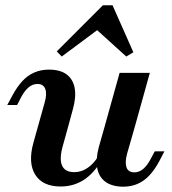

<svg xmlns="http://www.w3.org/2000/svg" viewBox="-20 -690 646 722"><path d="M234.7 -208.1 216.1 -141.1Q202.4 -92.7 213.3 -67.7Q224.2 -42.7 258.9 -42.7Q289.5 -42.7 315.7 -63.3Q341.9 -83.9 363.7 -126.6L371.8 -105.6Q341.9 -46.8 301.2 -17.7Q260.5 11.3 208.1 11.3Q140.3 11.3 112.5 -33.1Q84.7 -77.4 105.6 -153.2L121 -208.1ZM121 -208.1 147.6 -303.2Q157.3 -336.3 150.4 -355.2Q143.5 -374.2 121 -374.2Q103.2 -374.2 88.3 -362.1Q73.4 -350 59.7 -325L44.4 -295.2H7.3L27.4 -332.3Q44.4 -363.7 64.1 -385.1Q83.9 -406.5 108.9 -417.3Q133.9 -428.2 163.7 -428.2Q206.5 -428.2 230.6 -410.1Q254.8 -391.9 260.9 -358.5Q266.9 -325 254 -279L234.7 -208.1ZM371.8 -208.1 429.8 -416.1H543.5L485.5 -208.1ZM458.1 -112.9Q449.2 -79.8 455.6 -60.9Q462.1 -41.9 485.5 -41.9Q503.2 -41.9 518.1 -54.4Q533.1 -66.9 546 -91.1L562.1 -121H598.4L579 -83.9Q562.1 -52.4 542.3 -31Q522.6 -9.7 498 1.2Q473.4 12.1 441.9 12.1Q400 11.3 375.8 -6.9Q351.6 -25 345.6 -58.1Q339.5 -91.1 351.6 -137.1L371.8 -208.1H485.5ZM212.1 -477.4 193.5 -496.8 366.9 -670.2H403.2L481.5 -493.5L454.8 -477.4L326.6 -593.5L372.6 -596.8Z"/></svg>

Font: Playfair 9pt
Style: Bold Italic
Weight: 700
Italic angle: -15.6°
Designer: Claus Eggers Sørensen
Foundry: Claus Eggers Sørensen
Version: Version 2.203